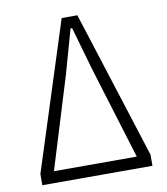

<svg xmlns="http://www.w3.org/2000/svg" viewBox="-79 -765 722 831"><g transform="rotate(-10 281.5 -349.0)"><path d="M40 0V-49L248 -698H317L524 -49V0ZM464 -51 340 -455 285 -647H278L224 -455L100 -51Z"/></g></svg>

Font: IBM Plex Sans Condensed Light
Style: Regular
Weight: 300
Width: 3
Designer: Mike Abbink, Paul van der Laan, Pieter van Rosmalen
Foundry: Bold Monday
Version: Version 3.201